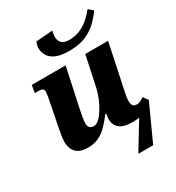

<svg xmlns="http://www.w3.org/2000/svg" viewBox="-229 -921 1161 1268"><g transform="rotate(-30 351.5 -287.5)"><path d="M396 -606Q330 -606 293 -623Q256 -640 241 -667Q226 -694 226 -724Q226 -747 237 -769L364 -779Q357 -758 357 -731Q357 -706 374 -687.5Q391 -669 428 -669Q479 -669 518 -687Q557 -705 586 -731.5Q615 -758 636 -785L670 -756Q644 -719 608.5 -684.5Q573 -650 521.5 -628Q470 -606 396 -606ZM573 6Q548 10 523 10Q472 10 444 -3Q416 -16 404.5 -38Q393 -60 393 -87Q393 -94 395 -107.5Q397 -121 398 -125H390Q360 -85 330.5 -55Q301 -25 265.5 -8Q230 9 182 9Q137 9 111.5 -6.5Q86 -22 75.5 -47.5Q65 -73 65 -102Q65 -127 71 -157Q77 -187 81 -212L116 -389Q120 -411 122.5 -426.5Q125 -442 125 -451Q125 -466 116 -472.5Q107 -479 79 -479H57L67 -536H325L261 -237Q256 -214 251 -184.5Q246 -155 246 -137Q246 -95 287 -95Q307 -95 327.5 -114Q348 -133 367.5 -164Q387 -195 402.5 -232.5Q418 -270 426 -306L475 -536H649L580 -209Q573 -179 570 -160Q567 -141 567 -119Q567 -77 604 -77Q619 -77 631.5 -83Q644 -89 660 -100L687 -64L562 210H449Z"/></g></svg>

Font: Noto Serif ExtraBold
Style: Italic
Weight: 800
Italic angle: -12°
Designer: Monotype Design Team
Foundry: Monotype Imaging Inc.
Version: Version 2.013